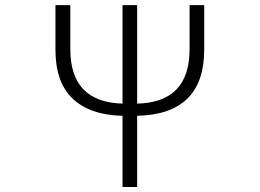

<svg xmlns="http://www.w3.org/2000/svg" viewBox="-20 -749 1040 769"><path d="M739.3 -728.5H797.9V-549.8Q797.9 -291 529.3 -285.2V0H470.7V-285.2Q340.8 -288.1 271.5 -353.5Q202.1 -418.9 202.1 -549.8V-728.5H261.7V-551.8Q261.7 -339.8 470.7 -334V-728.5H529.3V-334Q739.3 -338.9 739.3 -551.8Z"/></svg>

Font: GenEi Gothic M Light
Style: Regular
Weight: 300
Designer: o_tamon (Modified); [Source Han Sans]
Ryoko NISHIZUKA  (kana & ideographs); Paul D. Hunt (Latin, Greek & Cyrillic); Wenl
Version: Version 1.1a;Original Version 1.004